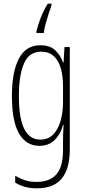

<svg xmlns="http://www.w3.org/2000/svg" viewBox="-20 -786 470 1048"><path d="M201 -539Q253 -539 282 -511Q311 -483 324 -445H327L332 -529H361V29Q361 134 317.5 188Q274 242 179 242Q114 242 63 211V173Q92 190 119 198.5Q146 207 179 207Q251 207 287.5 166Q324 125 324 33V-8Q324 -30 324.5 -52Q325 -74 327 -104H324Q311 -54 278.5 -22Q246 10 195 10Q123 10 84 -57Q45 -124 45 -263Q45 -393 83 -466Q121 -539 201 -539ZM205 -504Q138 -504 110.5 -438.5Q83 -373 83 -263Q83 -140 112.5 -82Q142 -24 200 -24Q245 -24 272 -53.5Q299 -83 311.5 -129.5Q324 -176 324 -226V-317Q324 -370 312 -412.5Q300 -455 273.5 -479.5Q247 -504 205 -504ZM261 -756Q254 -738 245 -710Q236 -682 228.5 -654Q221 -626 219 -606H179V-616Q187 -651 203.5 -692Q220 -733 241 -766H261Z"/></svg>

Font: Noto Sans Arabic UI XCn XLt
Style: Regular
Weight: 200
Width: 2
Designer: Monotype Design Team, Nadine Chahine and Nizar Qandah
Foundry: Monotype Imaging Inc.
Version: Version 2.010; ttfautohint (v1.8.4.7-5d5b)